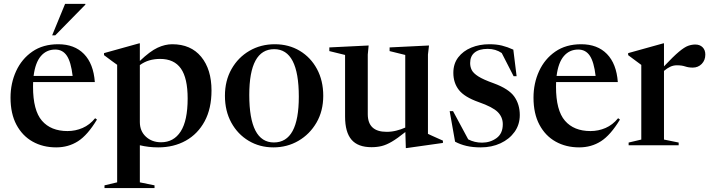

<svg xmlns="http://www.w3.org/2000/svg" viewBox="-20 -752 3678 994"><path d="M281.5 -523Q365.5 -523 414.8 -472.5Q464 -422 471 -327H151.5Q151 -315.5 151 -303Q151 -180.5 197.2 -127Q243.5 -73.5 329.5 -73.5Q370.5 -73.5 407.5 -89.5Q444.5 -105.5 472.5 -140L482 -133Q433.5 -52.5 383.8 -20.8Q334 11 271 11Q202.5 11 149.2 -18.8Q96 -48.5 65.2 -106Q34.5 -163.5 34.5 -246.5Q34.5 -321 63.5 -384Q92.5 -447 147.5 -485Q202.5 -523 281.5 -523ZM266 -495.5Q220.5 -495.5 191.5 -461.5Q162.5 -427.5 154 -359H356Q347.5 -431.5 326 -463.5Q304.5 -495.5 266 -495.5ZM250 -569 317 -732H422V-728L266 -569Z M780 207.5V221.5H521V207.5L586.5 192V-416.5Q577 -423.5 561.5 -434.5Q546 -445.5 518.5 -466.5V-477L700 -527.5H704V-436.5Q757 -487 795.8 -505Q834.5 -523 871.5 -523Q968 -523 1021.5 -458Q1075 -393 1075 -283.5Q1075 -190 1039.5 -124.2Q1004 -58.5 941.8 -23.8Q879.5 11 799 11Q749.5 11 704 0V192ZM951.5 -242Q951.5 -347.5 916.5 -397.2Q881.5 -447 809 -447Q779.5 -447 753.5 -439.5Q727.5 -432 704 -415V-120Q704 -73.5 735.2 -44.5Q766.5 -15.5 814 -15.5Q879.5 -15.5 915.5 -71.5Q951.5 -127.5 951.5 -242Z M1395.5 11Q1324.5 11 1267.5 -23Q1210.5 -57 1177.5 -117.2Q1144.5 -177.5 1144.5 -256Q1144.5 -334.5 1178.8 -394.8Q1213 -455 1271.5 -489Q1330 -523 1402.5 -523Q1475 -523 1531.8 -489Q1588.5 -455 1621 -394.8Q1653.5 -334.5 1653.5 -256Q1653.5 -177.5 1618.5 -117.2Q1583.5 -57 1525 -23Q1466.5 11 1395.5 11ZM1398 -14.5Q1527 -14.5 1527 -251.5Q1527 -497.5 1399.5 -497.5Q1270.5 -497.5 1270.5 -260.5Q1270.5 -14.5 1398 -14.5Z M1884 -161Q1884 -69.5 1981.5 -69.5Q2007.5 -69.5 2032.2 -75.8Q2057 -82 2078 -91.5V-467.5L1997 -487.5V-506.5L2201 -516.5L2195.5 -469.5V-59Q2201.5 -56 2216 -49.5Q2230.5 -43 2246.5 -35.8Q2262.5 -28.5 2273 -24V-12L2085.5 14.5H2081L2078.5 -68.5Q2037.5 -35.5 2009 -18.8Q1980.5 -2 1956.2 4Q1932 10 1903.5 10Q1833 10 1799.8 -28.8Q1766.5 -67.5 1766.5 -148.5V-467.5L1685 -487.5V-506.5L1888.5 -516.5L1884 -469.5Z M2513 -523Q2550 -523 2578.5 -516Q2607 -509 2637.5 -495L2654.5 -357.5H2639L2577.5 -477.5Q2546 -499 2505 -499Q2461 -499 2437.5 -480.2Q2414 -461.5 2414 -425.5Q2414 -406 2422.2 -389.5Q2430.5 -373 2456.2 -356.5Q2482 -340 2535.5 -321Q2614.5 -292 2642.8 -251.5Q2671 -211 2671 -156.5Q2671 -107 2644 -69.2Q2617 -31.5 2571.2 -10.2Q2525.5 11 2469 11Q2427.5 11 2395.2 3.5Q2363 -4 2336 -18.5L2308 -176.5H2325.5L2404 -30.5Q2437 -13.5 2475.5 -13.5Q2518 -13.5 2550.5 -37Q2583 -60.5 2583 -109Q2583 -145.5 2557 -171.8Q2531 -198 2458 -223.5Q2384.5 -249.5 2355.8 -286.2Q2327 -323 2327 -375Q2327 -422 2352.2 -455Q2377.5 -488 2419.8 -505.5Q2462 -523 2513 -523Z M2989 -523Q3073 -523 3122.2 -472.5Q3171.5 -422 3178.5 -327H2859Q2858.5 -315.5 2858.5 -303Q2858.5 -180.5 2904.8 -127Q2951 -73.5 3037 -73.5Q3078 -73.5 3115 -89.5Q3152 -105.5 3180 -140L3189.5 -133Q3141 -52.5 3091.2 -20.8Q3041.5 11 2978.5 11Q2910 11 2856.8 -18.8Q2803.5 -48.5 2772.8 -106Q2742 -163.5 2742 -246.5Q2742 -321 2771 -384Q2800 -447 2855 -485Q2910 -523 2989 -523ZM2973.5 -495.5Q2928 -495.5 2899 -461.5Q2870 -427.5 2861.5 -359H3063.5Q3055 -431.5 3033.5 -463.5Q3012 -495.5 2973.5 -495.5Z M3579.5 -521.5Q3603 -521.5 3617.2 -507.5Q3631.5 -493.5 3631.5 -469.5Q3631.5 -440 3612.8 -421Q3594 -402 3566.5 -402Q3545 -402 3527.2 -408Q3509.5 -414 3484.5 -414Q3465.5 -414 3449.5 -406.2Q3433.5 -398.5 3417.5 -385V-29.5L3493.5 -14V0H3234.5V-14L3300 -29.5V-416Q3290.5 -423.5 3275 -434.5Q3259.5 -445.5 3232 -466.5V-477L3413.5 -527.5H3417.5V-408.5Q3466 -460 3494.8 -484Q3523.5 -508 3542.5 -514.8Q3561.5 -521.5 3579.5 -521.5Z"/></svg>

Font: Newsreader 72pt Medium
Style: Regular
Weight: 500
Designer: Hugues Gentile
Foundry: Production Type
Version: Version 1.003; ttfautohint (v1.8.3)